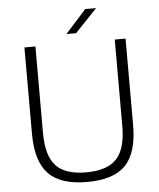

<svg xmlns="http://www.w3.org/2000/svg" viewBox="-59 -921 822 991"><g transform="rotate(-5 352.0 -425.0)"><path d="M90 -252V-700H147V-252Q147 -134 195 -82Q243 -30 352 -30Q461 -30 509.5 -82Q558 -134 558 -252V-700H614V-252Q614 -109 552 -44.5Q490 20 352 20Q215 20 152.5 -45Q90 -110 90 -252ZM312 -750 420 -870H476L362 -750Z"/></g></svg>

Font: Fivo Sans Light
Style: Regular
Weight: 300
Designer: Alexander Slobzheninov
Foundry: Alexander Slobzheninov
Version: 1.0